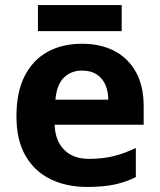

<svg xmlns="http://www.w3.org/2000/svg" viewBox="-20 -729 631 759"><path d="M303 -556Q379 -556 433.5 -527Q488 -498 518 -443Q548 -388 548 -308V-236H196Q198 -173 233.5 -137Q269 -101 332 -101Q385 -101 428 -111.5Q471 -122 517 -144V-29Q477 -9 432.5 0.5Q388 10 325 10Q243 10 180 -20.5Q117 -51 81 -113Q45 -175 45 -269Q45 -365 77.5 -428.5Q110 -492 168 -524Q226 -556 303 -556ZM304 -450Q261 -450 232.5 -422Q204 -394 199 -335H408Q408 -368 396.5 -394Q385 -420 362 -435Q339 -450 304 -450ZM461 -709V-606H130V-709Z"/></svg>

Font: Noto Sans Sinhala
Style: Regular
Weight: 400
Designer: Jelle Bosma - Monotype Design Team
Foundry: Monotype Imaging Inc.
Version: Version 2.006